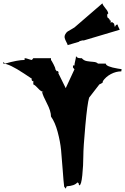

<svg xmlns="http://www.w3.org/2000/svg" viewBox="-21 -1085 749 1151"><path d="M592.8 -1064.9Q596.2 -1052.7 611.8 -1034.4Q627.4 -1016.1 627.9 -1003.4Q621.6 -1002 621.6 -994.1Q621.6 -986.3 623.5 -980Q626.5 -978.5 628.2 -976.8Q629.9 -975.1 631.6 -973.6Q633.3 -972.2 633.8 -971.2Q634.3 -970.2 635.7 -968.3Q637.2 -966.3 638.2 -960.9L644.5 -962.4L641.1 -949.2L650.9 -952.6L662.6 -943.8L667.5 -923.3L674.3 -935.1L683.1 -938.5Q684.6 -931.2 696.8 -906.7L483.9 -843.3Q479 -842.3 477.1 -842.3Q475.1 -842.3 475.1 -843.3L454.1 -837.9L455.1 -835.4L384.8 -814.5Q383.8 -820.3 376.7 -833.3Q369.6 -846.2 366.9 -857.2Q364.3 -868.2 370.4 -879.6Q376.5 -891.1 385 -896.7Q393.6 -902.3 407 -909.4Q420.4 -916.5 425.3 -920.4ZM8.8 -703.6Q85.9 -725.6 126.5 -725.6V-736.3Q134.8 -736.3 148.9 -731.2Q163.1 -726.1 170.4 -725.6L178.7 -736.3H284.7V-725.6Q288.6 -721.2 299.8 -699.7Q311 -678.2 311 -670.4V-669.4L319.8 -657.2Q320.8 -659.2 323.2 -659.2Q325.7 -659.2 327.9 -656.2Q330.1 -653.3 330.1 -650.6Q330.1 -647.9 328.6 -646.5L373 -556.6L425.3 -669.4L416.5 -680.2V-692.4H425.3Q425.3 -702.1 429.9 -720.2Q434.6 -738.3 434.6 -748.5Q441.9 -736.3 458.5 -736.3H469.2Q481 -721.7 500.7 -718.5Q520.5 -715.3 539.1 -714.1Q557.6 -712.9 566.4 -703.6H613.3Q613.3 -686 685.5 -673.8Q698.2 -671.4 708 -670.4L706.1 -657.2Q674.3 -657.2 643.6 -640.9Q612.8 -624.5 594.2 -596.7L596.2 -595.2Q596.2 -589.4 585.4 -584Q574.7 -578.6 574.7 -579.1L513.2 -499.5Q502.4 -462.9 490.5 -331.3Q478.5 -199.7 478.5 -147.7Q478.5 -95.7 472.4 -34.9Q466.3 25.9 454.6 25.9Q454.1 25.9 451.7 23.4L452.1 22.5Q452.1 11.2 442.9 8.8Q425.3 29.3 378.9 31.7L373 45.9L363.8 34.2Q359.9 5.4 355 -64.5Q350.1 -134.3 345.2 -184.8Q340.3 -235.4 324.7 -293.9Q309.1 -352.5 284.7 -386.2Q284.7 -418.5 260.3 -465.3Q235.8 -512.2 231.4 -533.2H240.7Q224.6 -535.6 207.3 -555.2Q189.9 -574.7 178.7 -579.1V-601.1Q177.7 -598.6 175.3 -598.6Q172.9 -598.6 170.7 -602.1Q168.5 -605.5 168.5 -608.2Q168.5 -610.8 170.4 -612.8Q164.1 -616.7 122.6 -644.5Q33.2 -703.6 -1 -703.6V-713.9Z"/></svg>

Font: Butcherman
Style: Regular
Weight: 400
Version: Version 001.003